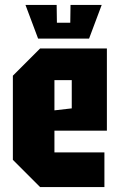

<svg xmlns="http://www.w3.org/2000/svg" viewBox="-20 -756 484 776"><path d="M32 -110V-450L142 -560H412V-228H200V-140H402V0H142ZM200 -310 270 -318V-432H200ZM265 -736H391L340 -600H134L83 -736H209L210 -664H264Z"/></svg>

Font: Tektur Condensed
Style: Bold
Weight: 700
Width: 3
Designer: Adam Jagosz
Foundry: Adam Jagosz
Version: Version 1.005;gftools[0.9.30]